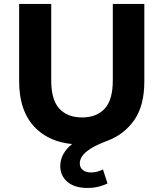

<svg xmlns="http://www.w3.org/2000/svg" viewBox="-20 -720 828 972"><path d="M423.2 231.6Q357.8 231.6 321.5 200.8Q285.1 170 285.1 120Q285.1 88.4 301.3 59.1Q317.4 29.7 351.3 4.1Q385.2 -21.5 438.2 -40.6L439.6 9.8Q428.4 10.8 417 11.3Q405.6 11.8 393.8 11.8Q244.9 11.8 160.9 -71Q76.9 -153.8 76.9 -308.4V-700H239.3V-313.6Q239.3 -214.2 280.4 -169.9Q321.5 -125.5 395.2 -125.5Q469.3 -125.5 510.2 -169.9Q551.1 -214.2 551.1 -313.6V-700H710.7V-308.4Q710.7 -185 659.6 -112.1Q608.5 -39.2 524.3 -7.6Q468.3 13.4 437.8 33.2Q407.3 53 395.6 71.2Q383.9 89.4 383.9 106.7Q383.9 127.9 399.1 140.5Q414.3 153.1 441.1 153.1Q457.5 153.1 473.6 148.6Q489.7 144.1 501.3 137.9L524.1 208.6Q505.5 218.6 478.5 225.1Q451.6 231.6 423.2 231.6Z"/></svg>

Font: Montserrat Thin
Style: Regular
Weight: 100
Designer: Julieta Ulanovsky
Foundry: Julieta Ulanovsky
Version: Version 9.000